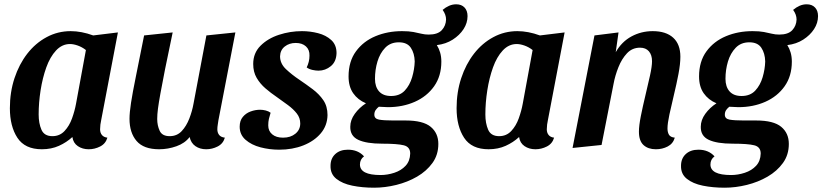

<svg xmlns="http://www.w3.org/2000/svg" viewBox="-20 -675 3829 894"><path d="M175 20Q96 20 61 -33.5Q26 -87 26 -171Q26 -246 47.5 -311Q69 -376 107 -425Q145 -474 197 -502Q249 -530 309 -530Q359 -530 414 -510L529 -524L451 -115Q449 -107 447.5 -95Q446 -83 446 -73Q446 -57 454.5 -46.5Q463 -36 480 -34Q472 -6 446.5 7Q421 20 393 20Q364 20 342.5 5.5Q321 -9 317 -37Q290 -12 254.5 4Q219 20 175 20ZM224 -41Q258 -41 280.5 -65Q303 -89 315.5 -124Q328 -159 334 -192L380 -442Q362 -456 342 -463Q322 -470 306 -470Q269 -470 241 -440Q213 -410 195.5 -361Q178 -312 169 -254.5Q160 -197 160 -142Q160 -101 173 -71Q186 -41 224 -41Z M721 20Q649 20 616 -18.5Q583 -57 583 -122Q583 -150 590 -196Q597 -242 612.5 -318Q628 -394 651 -510L784 -524Q762 -421 748.5 -352.5Q735 -284 727 -240Q719 -196 715.5 -169Q712 -142 712 -121Q712 -91 723.5 -66Q735 -41 770 -41Q804 -41 826 -64.5Q848 -88 861.5 -123Q875 -158 881 -192L941 -510L1076 -524L997 -115Q996 -107 994 -95Q992 -83 992 -73Q992 -57 1000.5 -46.5Q1009 -36 1027 -34Q1019 -6 993.5 7Q968 20 940 20Q911 20 890 5.5Q869 -9 863 -37Q841 -8 801.5 6Q762 20 721 20Z M1280 22Q1235 22 1193 11Q1151 0 1123.5 -24Q1096 -48 1096 -85Q1096 -113 1110.5 -130.5Q1125 -148 1147 -156Q1169 -164 1191 -164Q1204 -164 1217.5 -160.5Q1231 -157 1240 -150Q1235 -134 1232 -121Q1229 -108 1229 -91Q1229 -65 1247.5 -49.5Q1266 -34 1298 -34Q1333 -34 1355.5 -52.5Q1378 -71 1378 -100Q1378 -126 1362 -146.5Q1346 -167 1321 -185.5Q1296 -204 1269 -223Q1241 -242 1216 -263.5Q1191 -285 1175 -312.5Q1159 -340 1159 -377Q1159 -428 1193 -462Q1227 -496 1279 -513Q1331 -530 1386 -530Q1424 -530 1461 -520.5Q1498 -511 1522.5 -488.5Q1547 -466 1547 -428Q1546 -388 1520.5 -367Q1495 -346 1463 -346Q1450 -346 1434.5 -349.5Q1419 -353 1408 -361Q1414 -373 1417.5 -387Q1421 -401 1421 -416Q1422 -443 1404.5 -459Q1387 -475 1357 -475Q1327 -475 1306 -458.5Q1285 -442 1284 -413Q1284 -379 1311.5 -353Q1339 -327 1375 -303Q1406 -282 1436 -259.5Q1466 -237 1485.5 -208.5Q1505 -180 1505 -139Q1504 -90 1473.5 -54Q1443 -18 1392.5 2Q1342 22 1280 22Z M1722 199Q1667 199 1620.5 189.5Q1574 180 1546 157.5Q1518 135 1519 97Q1519 63 1541 42.5Q1563 22 1600 22Q1647 22 1675 53Q1656 67 1656 91Q1656 140 1752 140Q1784 140 1816 129.5Q1848 119 1868.5 97Q1889 75 1890 40Q1890 9 1860 1.5Q1830 -6 1760 -6Q1686 -6 1648 -24Q1610 -42 1611 -85Q1611 -116 1632 -145Q1653 -174 1684 -194Q1646 -210 1624.5 -241Q1603 -272 1603 -319Q1603 -389 1637.5 -436Q1672 -483 1728.5 -506.5Q1785 -530 1852 -530Q1884 -530 1905 -526Q1926 -522 1942 -518Q1958 -514 1976 -514Q2018 -514 2037 -534.5Q2056 -555 2057 -584Q2057 -607 2041 -629Q2055 -641 2071 -648Q2087 -655 2104 -655Q2129 -655 2143 -640Q2157 -625 2157 -600Q2157 -568 2138.5 -539.5Q2120 -511 2088 -490.5Q2056 -470 2014 -465Q2024 -449 2029.5 -430Q2035 -411 2035 -388Q2035 -321 2001.5 -273.5Q1968 -226 1911.5 -201Q1855 -176 1786 -176Q1775 -176 1765 -177Q1755 -178 1744 -178Q1736 -172 1729.5 -163Q1723 -154 1723 -141Q1723 -122 1745 -118Q1767 -114 1811 -114H1869Q1950 -114 1985.5 -84.5Q2021 -55 2021 -5Q2021 46 1993.5 84Q1966 122 1922 147.5Q1878 173 1825.5 186Q1773 199 1722 199ZM1801 -228Q1841 -228 1864.5 -253Q1888 -278 1899 -315.5Q1910 -353 1911 -389Q1910 -427 1893 -452.5Q1876 -478 1837 -478Q1798 -478 1773.5 -452.5Q1749 -427 1737.5 -388.5Q1726 -350 1726 -308Q1726 -271 1745 -249.5Q1764 -228 1801 -228Z M2255 20Q2176 20 2141 -33.5Q2106 -87 2106 -171Q2106 -246 2127.5 -311Q2149 -376 2187 -425Q2225 -474 2277 -502Q2329 -530 2389 -530Q2439 -530 2494 -510L2609 -524L2531 -115Q2529 -107 2527.5 -95Q2526 -83 2526 -73Q2526 -57 2534.5 -46.5Q2543 -36 2560 -34Q2552 -6 2526.5 7Q2501 20 2473 20Q2444 20 2422.5 5.5Q2401 -9 2397 -37Q2370 -12 2334.5 4Q2299 20 2255 20ZM2304 -41Q2338 -41 2360.5 -65Q2383 -89 2395.5 -124Q2408 -159 2414 -192L2460 -442Q2442 -456 2422 -463Q2402 -470 2386 -470Q2349 -470 2321 -440Q2293 -410 2275.5 -361Q2258 -312 2249 -254.5Q2240 -197 2240 -142Q2240 -101 2253 -71Q2266 -41 2304 -41Z M3034 20Q2998 20 2976.5 0.5Q2955 -19 2955 -62Q2955 -90 2964 -135Q2973 -180 2985 -230Q2997 -280 3006.5 -323Q3016 -366 3016 -390Q3016 -419 3001.5 -436Q2987 -453 2960 -453Q2924 -453 2899.5 -427Q2875 -401 2859.5 -362Q2844 -323 2837 -285L2781 0L2646 14L2748 -510L2860 -524L2847 -432Q2875 -481 2920.5 -505.5Q2966 -530 3019 -530Q3081 -530 3114.5 -499.5Q3148 -469 3148 -411Q3148 -377 3139 -330Q3130 -283 3118 -233.5Q3106 -184 3097 -142Q3088 -100 3088 -77Q3088 -59 3095 -47.5Q3102 -36 3122 -34Q3114 -6 3089 7Q3064 20 3034 20Z M3354 199Q3299 199 3252.5 189.5Q3206 180 3178 157.5Q3150 135 3151 97Q3151 63 3173 42.5Q3195 22 3232 22Q3279 22 3307 53Q3288 67 3288 91Q3288 140 3384 140Q3416 140 3448 129.5Q3480 119 3500.5 97Q3521 75 3522 40Q3522 9 3492 1.5Q3462 -6 3392 -6Q3318 -6 3280 -24Q3242 -42 3243 -85Q3243 -116 3264 -145Q3285 -174 3316 -194Q3278 -210 3256.5 -241Q3235 -272 3235 -319Q3235 -389 3269.5 -436Q3304 -483 3360.5 -506.5Q3417 -530 3484 -530Q3516 -530 3537 -526Q3558 -522 3574 -518Q3590 -514 3608 -514Q3650 -514 3669 -534.5Q3688 -555 3689 -584Q3689 -607 3673 -629Q3687 -641 3703 -648Q3719 -655 3736 -655Q3761 -655 3775 -640Q3789 -625 3789 -600Q3789 -568 3770.5 -539.5Q3752 -511 3720 -490.5Q3688 -470 3646 -465Q3656 -449 3661.5 -430Q3667 -411 3667 -388Q3667 -321 3633.5 -273.5Q3600 -226 3543.5 -201Q3487 -176 3418 -176Q3407 -176 3397 -177Q3387 -178 3376 -178Q3368 -172 3361.5 -163Q3355 -154 3355 -141Q3355 -122 3377 -118Q3399 -114 3443 -114H3501Q3582 -114 3617.5 -84.5Q3653 -55 3653 -5Q3653 46 3625.5 84Q3598 122 3554 147.5Q3510 173 3457.5 186Q3405 199 3354 199ZM3433 -228Q3473 -228 3496.5 -253Q3520 -278 3531 -315.5Q3542 -353 3543 -389Q3542 -427 3525 -452.5Q3508 -478 3469 -478Q3430 -478 3405.5 -452.5Q3381 -427 3369.5 -388.5Q3358 -350 3358 -308Q3358 -271 3377 -249.5Q3396 -228 3433 -228Z"/></svg>

Font: Sansita Swashed Medium
Style: Regular
Weight: 500
Designer: Pablo Cosgaya
Foundry: Omnibus-Type
Version: Version 1.003; ttfautohint (v1.8.3)